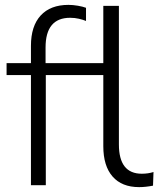

<svg xmlns="http://www.w3.org/2000/svg" viewBox="-20 -760 658 788"><path d="M404 -452H168V0H107V-452H7V-501H107V-572Q107 -653 147 -696.5Q187 -740 261 -740Q279 -740 299.5 -736.5Q320 -733 333 -728V-674Q321 -679 304 -683Q287 -687 268 -687Q167 -687 167 -565V-501H404V-736H468V-167Q468 -47 562 -47Q588 -47 610 -54L608 2Q577 8 551 8Q480 8 442 -35.5Q404 -79 404 -160Z"/></svg>

Font: Winston Light
Style: Regular
Weight: 300
Designer: Original fonts by Vernon Adams / Changes by Cristiano Sobral
Foundry: Original fonts by Vernon Adams / Changes by Cristiano Sobral
Version: Version 2.503;July 17, 2020;FontCreator 13.0.0.2655 64-bit